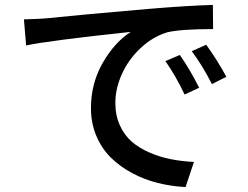

<svg xmlns="http://www.w3.org/2000/svg" viewBox="-20 -718 996 772"><path d="M703.1 -497.1Q745.6 -435.5 780.8 -365.2L722.2 -337.9Q686 -414.6 645 -472.2ZM809.1 -538.1Q855 -474.6 890.1 -409.2L832 -379.9Q793.5 -455.6 751 -512.2ZM76.2 -640.1Q142.6 -642.1 163.1 -644Q272.5 -655.8 576.2 -682.1Q733.4 -695.3 835.9 -698.2L836.9 -601.1Q706.1 -601.1 651.9 -587.9Q591.8 -569.3 543.2 -522.7Q494.6 -476.1 469.2 -418.2Q443.8 -360.4 443.8 -304.2Q443.8 -253.9 461.9 -214.1Q480 -174.3 509.8 -148.4Q539.6 -122.6 581.5 -104.5Q623.5 -86.4 667 -77.9Q710.4 -69.3 759.8 -66.9L726.1 34.2Q668.9 31.2 615 17.8Q561 4.4 512 -21.7Q462.9 -47.9 426 -84Q389.2 -120.1 367.4 -171.4Q345.7 -222.7 345.7 -283.2Q345.7 -383.3 393.6 -466.1Q441.4 -548.8 505.9 -589.8Q172.4 -554.2 85 -535.2Z"/></svg>

Font: Karasuma Gothic
Style: Regular
Weight: 500
Designer: Rasmus Andersson / Ryoko Nishizuka
Foundry: Genbu
Version: Version 1.00